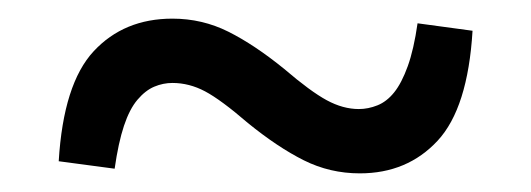

<svg xmlns="http://www.w3.org/2000/svg" viewBox="-20 -448 570 206"><path d="M285 -374Q313 -350 330.5 -340.5Q348 -331 365 -331Q375 -331 385 -335Q395 -339 403 -349Q411 -359 417.5 -377Q424 -395 428 -423L487 -415Q482 -332 449.5 -297Q417 -262 366 -262Q334 -262 306 -276Q278 -290 246 -316Q217 -341 200 -350Q183 -359 165 -359Q155 -359 145.5 -355Q136 -351 127.5 -341Q119 -331 113 -313Q107 -295 103 -267L43 -275Q48 -358 80.5 -393Q113 -428 165 -428Q197 -428 225 -414Q253 -400 285 -374Z"/></svg>

Font: Source Serif Pro Semibold
Style: Regular
Weight: 600
Designer: Frank Grießhammer
Foundry: Adobe Systems Incorporated
Version: Version 1.014;PS Version 1.0;hotconv 1.0.73;makeotf.lib2.5.5